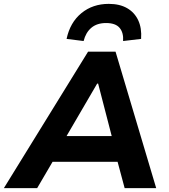

<svg xmlns="http://www.w3.org/2000/svg" viewBox="-52 -972 875 992"><path d="M-32 0 403 -705H545L755 0H592L540 -194L595 -136H179L253 -193L140 0ZM450 -540 272 -235 253 -269H565L534 -235L455 -540ZM380 -760 292 -771Q310 -856 368.5 -904Q427 -952 510 -952Q566 -952 604.5 -930Q643 -908 662 -867.5Q681 -827 677 -771L584 -760Q587 -803 566 -828Q545 -853 496 -853Q449 -853 420 -828.5Q391 -804 380 -760Z"/></svg>

Font: Nunito Sans 7pt ExtraBold
Style: Italic
Weight: 800
Italic angle: -9°
Designer: Vernon Adams
Foundry: Vernon Adams
Version: Version 3.101;gftools[0.9.27]